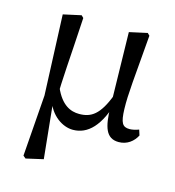

<svg xmlns="http://www.w3.org/2000/svg" viewBox="-102 -573 773 850"><g transform="rotate(15 284.0 -148.5)"><path d="M80 180 92 190 171 172 145 -84 158 -104C158 -191 167 -280 178 -477L168 -487L86 -469L101 -101L80 180ZM261 13C329 13 383 -39 417 -165L399 -184C362 -85 324 -62 270 -62C231 -62 188 -79 156 -153L135 -95C157 -23 214 13 261 13ZM471 13C510 13 538 -10 553 -39L545 -64C532 -59 516 -55 503 -55C470 -55 460 -72 458 -135C456 -205 465 -278 481 -477L471 -487L389 -469L396 -125C398 -38 412 13 471 13Z"/></g></svg>

Font: Source Serif Variable
Style: Regular
Weight: 389
Designer: Frank Grießhammer
Foundry: Adobe Systems Incorporated
Version: Version 3.001;hotconv 1.0.111;makeotfexe 2.5.65597